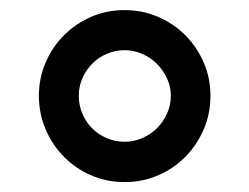

<svg xmlns="http://www.w3.org/2000/svg" viewBox="-20 -640 504 388"><path d="M231.9 -272Q195.8 -272 164.3 -285.6Q132.8 -299.3 109.4 -323Q85.9 -346.7 72.3 -378.4Q58.6 -410.2 58.6 -446.3Q58.6 -482.4 72.3 -513.9Q85.9 -545.4 109.4 -568.8Q132.8 -592.3 164.3 -606Q195.8 -619.6 231.9 -619.6Q267.6 -619.6 299.3 -606Q331.1 -592.3 354.5 -568.8Q377.9 -545.4 391.6 -513.9Q405.3 -482.4 405.3 -446.3Q405.3 -410.2 391.6 -378.4Q377.9 -346.7 354.5 -323Q331.1 -299.3 299.3 -285.6Q267.6 -272 231.9 -272ZM231.9 -353.5Q250 -353.5 267.1 -360.8Q284.2 -368.2 296.9 -380.6Q309.6 -393.1 317.4 -410.2Q325.2 -427.2 325.2 -446.3Q325.2 -465.3 317.4 -481.9Q309.6 -498.5 296.9 -511.2Q284.2 -523.9 267.1 -531.2Q250 -538.6 231.9 -538.6Q212.9 -538.6 195.8 -531.2Q178.7 -523.9 166.3 -511.2Q153.8 -498.5 146.5 -481.9Q139.2 -465.3 139.2 -446.3Q139.2 -427.2 146.5 -410.2Q153.8 -393.1 166.3 -380.6Q178.7 -368.2 195.8 -360.8Q212.9 -353.5 231.9 -353.5Z"/></svg>

Font: Atomic Age
Style: Regular
Weight: 400
Designer: James Grieshaber
Foundry: James Grieshaber
Version: Version 1.008; ttfautohint (v1.4.1) -l 6 -r 46 -G 0 -x 0 -H 